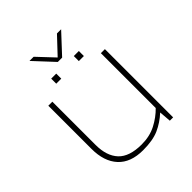

<svg xmlns="http://www.w3.org/2000/svg" viewBox="-197 -814 943 943"><g transform="rotate(-45 274.0 -342.5)"><path d="M260 -593 165 -695H194L275 -609L356 -695H385L290 -593ZM179 -523V-558H214V-523ZM336 -523V-558H371V-523ZM250 10Q164 10 119.5 -38.5Q75 -87 75 -174V-474H103V-174Q103 -97 141.5 -56Q180 -15 265 -15Q321 -15 364.5 -37.5Q408 -60 440 -93V-474H468V0H445L440 -62Q403 -28 360.5 -9Q318 10 250 10Z"/></g></svg>

Font: Kanit Thin
Style: Regular
Weight: 250
Designer: Katatrad Team
Foundry: CadsonDemak
Version: Version 2.000; ttfautohint (v1.8.3)